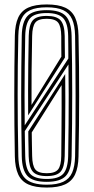

<svg xmlns="http://www.w3.org/2000/svg" viewBox="-20 -827 416 854"><path d="M188 7.2Q136.2 7.2 105.5 -6.9Q74.8 -21 60.9 -51.5Q47 -82 46 -131.5Q44.8 -203.5 44.1 -269.6Q43.5 -335.8 43.5 -400Q43.5 -464.2 44.1 -530.4Q44.8 -596.5 46 -668.5Q47 -718 60.9 -748.5Q74.8 -779 105.5 -793.1Q136.2 -807.2 188 -807.2Q239.2 -807.2 269.9 -793Q300.5 -778.8 314.4 -748.2Q328.2 -717.8 329.2 -668.5Q330.8 -594.2 331.5 -528Q332.2 -461.8 332.1 -398.2Q332 -334.8 331.4 -269.2Q330.8 -203.8 329.2 -131.2Q328.2 -81.8 314.1 -51.4Q300 -21 269.5 -6.9Q239 7.2 188 7.2ZM188 -56.5Q225 -56.5 238.5 -73.6Q252 -90.8 252.5 -134Q253 -190.8 253.5 -242.6Q254 -294.5 254.1 -345.1Q254.2 -395.8 254 -448.5L121.2 -238Q121.5 -222.2 121.6 -208.5Q121.8 -194.8 122 -182.4Q122.2 -170 122.5 -157.9Q122.8 -145.8 123 -133Q123.8 -90.8 136.9 -73.6Q150 -56.5 188 -56.5ZM188 -43.8Q142.8 -43.8 125.8 -63.8Q108.8 -83.8 107.5 -132.5Q107.2 -151.8 106.9 -169.9Q106.5 -188 106.2 -205.9Q106 -223.8 105.8 -242.5L270 -497.8Q270.8 -434.8 270.6 -376.6Q270.5 -318.5 269.8 -259.1Q269 -199.8 267.8 -133Q267 -84.2 250.1 -64Q233.2 -43.8 188 -43.8ZM188 -31Q241 -31 261.5 -54.2Q282 -77.5 283.2 -132.8Q284.5 -206.8 285.1 -273.8Q285.8 -340.8 285.6 -406.1Q285.5 -471.5 284.5 -540.5L90.2 -243.8Q90.5 -229.8 90.6 -217.9Q90.8 -206 91 -193.9Q91.2 -181.8 91.5 -167Q91.8 -152.2 92.2 -132.5Q93.5 -77 114 -54Q134.5 -31 188 -31ZM188 -5.5Q234 -5.5 261.2 -18.4Q288.5 -31.2 300.8 -59Q313 -86.8 314 -131.8Q315.2 -205.2 315.8 -271.8Q316.2 -338.2 316.2 -402.2Q316.2 -466.2 315.6 -531.8Q315 -597.2 314 -668Q313 -713.5 300.8 -741.2Q288.5 -769 261.2 -781.8Q234 -794.5 188 -794.5Q141.5 -794.5 114.1 -781.8Q86.8 -769 74.6 -741.1Q62.5 -713.2 61.5 -668Q60 -599.5 59.2 -535.2Q58.5 -471 58.5 -407Q58.5 -343 59.2 -275.2Q60 -207.5 61.5 -131.8Q63 -63.2 91.2 -34.4Q119.5 -5.5 188 -5.5ZM188 -18.2Q126.2 -18.2 102.1 -44.4Q78 -70.5 76.8 -131.8Q75.5 -203.8 74.9 -269.6Q74.2 -335.5 74.2 -399.8Q74.2 -464 74.9 -530.1Q75.5 -596.2 76.8 -668Q78 -729.8 102.2 -755.8Q126.5 -781.8 188 -781.8Q247.8 -781.8 272.4 -755.9Q297 -730 298.5 -667.8Q299.8 -604.8 300.5 -542Q301.2 -479.2 301.2 -414.1Q301.2 -349 300.6 -279.1Q300 -209.2 298.5 -132.2Q297 -70 272.4 -44.1Q247.8 -18.2 188 -18.2ZM90 -269.5 284 -566.8Q284 -580 283.9 -597.8Q283.8 -615.5 283.6 -633.9Q283.5 -652.2 283.2 -667.2Q282.2 -723.8 260.9 -746.4Q239.5 -769 188 -769Q134 -769 113.8 -745.8Q93.5 -722.5 92.2 -667.5Q90.8 -596.5 90 -531.1Q89.2 -465.8 89.2 -401.6Q89.2 -337.5 90 -269.5ZM105.2 -313.8Q104.8 -371.5 104.9 -428Q105 -484.5 105.8 -543.5Q106.5 -602.5 107.8 -667.5Q108.8 -715.8 125.4 -736Q142 -756.2 188 -756.2Q231.8 -756.2 249.4 -736.6Q267 -717 267.8 -666.8Q268 -647.5 268.2 -620.9Q268.5 -594.2 268.8 -571ZM120.2 -360.2 253 -575Q252.8 -596.8 252.6 -620.2Q252.5 -643.8 252.5 -666Q252 -708.8 238.8 -726.1Q225.5 -743.5 188 -743.5Q150.2 -743.5 137 -726.5Q123.8 -709.5 123 -667Q121.2 -581.2 120.5 -510Q119.8 -438.8 120.2 -360.2Z"/></svg>

Font: Big Shoulders Inline Display Thin Medium
Style: Regular
Weight: 500
Version: Version 2.002